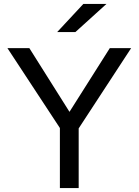

<svg xmlns="http://www.w3.org/2000/svg" viewBox="-20 -961 708 981"><path d="M382 0H286V-307L18 -715H130L348 -369H322L541 -715H650L382 -305ZM524 -941 365 -797H272L406 -941Z"/></svg>

Font: Wix Madefor Display Medium
Style: Regular
Weight: 500
Designer: Dalton Maag Ltd
Foundry: Dalton Maag Ltd
Version: Version 3.100